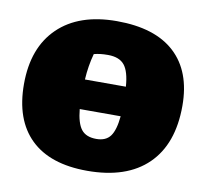

<svg xmlns="http://www.w3.org/2000/svg" viewBox="-68 -630 768 716"><g transform="rotate(10 316.0 -271.5)"><path d="M306 13Q165 13 91.5 -58.5Q18 -130 18 -265Q18 -403 97 -479.5Q176 -556 319 -556Q464 -556 539 -486.5Q614 -417 614 -287Q614 -142 534.5 -64.5Q455 13 306 13ZM255 -420Q242 -373 239 -321H394Q390 -378 370.5 -402Q351 -426 308 -426Q291 -426 279 -424.5Q267 -423 255 -420ZM319 -110Q355 -110 372 -133Q389 -156 394 -209H239Q244 -156 262 -133Q280 -110 319 -110Z"/></g></svg>

Font: Piazzolla SC Black
Style: Regular
Weight: 900
Designer: Juan Pablo del Peral
Foundry: Huerta Tipografica
Version: Version 1.330